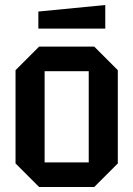

<svg xmlns="http://www.w3.org/2000/svg" viewBox="-20 -746 532 766"><path d="M42 -94V-466L136 -560H356L450 -466V-94L356 0H136ZM158 -98H334V-462H158ZM133 -632V-700L400 -726V-632Z"/></svg>

Font: Tektur SemiCondensed Medium
Style: Regular
Weight: 500
Width: 4
Designer: Adam Jagosz
Foundry: Adam Jagosz
Version: Version 1.005;gftools[0.9.30]